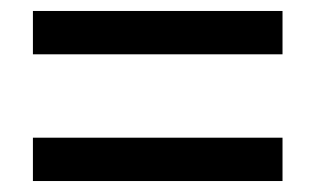

<svg xmlns="http://www.w3.org/2000/svg" viewBox="-20 -525 575 350"><path d="M40 -505H495V-426H40ZM40 -274H495V-195H40Z"/></svg>

Font: AtCorfu Sans
Style: AtCorfu Sans Regular
Weight: 400
Designer: Kostas Teopoulos
Foundry: Kostas Teopoulos
Version: Version 1.00 July 8, 2025, initial release